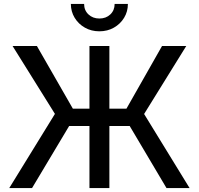

<svg xmlns="http://www.w3.org/2000/svg" viewBox="-20 -963 1018 983"><path d="M540 -727.5V0H438V-727.5ZM27.3 0 261.2 -379.9 44.4 -727.5H168.9L353 -406.7H627.4L809.6 -727.5H933.6L717.8 -379.4L950.7 0H832.5L644 -317.9H334L144 0ZM488.8 -802.7Q447.8 -802.7 414.8 -821.3Q381.8 -839.8 362.3 -871.8Q342.8 -903.8 342.8 -942.9H410.6Q410.6 -910.2 432.9 -889.2Q455.1 -868.2 488.8 -868.2Q522.9 -868.2 544.9 -889.2Q566.9 -910.2 566.9 -942.9H634.8Q634.8 -903.8 615.5 -872.1Q596.2 -840.3 563.2 -821.5Q530.3 -802.7 488.8 -802.7Z"/></svg>

Font: Inter Cardless
Style: Regular
Weight: 400
Designer: Rasmus Andersson
Foundry: rsms
Version: Version 4.001;git-9221beed3